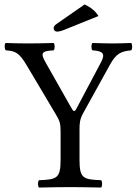

<svg xmlns="http://www.w3.org/2000/svg" viewBox="-20 -840 615 862"><path d="M360 -820 236 -734C223 -725 221 -720 221 -713C221 -705 227 -698 236 -698C245 -698 257 -701 278 -710L422 -768C409.3 -789.3 388.6 -806.7 360 -820ZM337 -122V-257.7C337 -287.5 338.1 -304.4 354.5 -334L474 -550C502 -600.7 524.3 -609.7 569 -614C575 -620 575 -641 569 -647C541 -646 509 -645 486 -645C463 -645 427 -646 395 -647C389 -641 389 -620 395 -614C439.3 -611 455.2 -601.4 433.8 -561L323 -352C315 -336.8 310.2 -338.1 301.2 -354L185.2 -558.8C161 -601.4 165 -611 221 -614C227 -620 227 -641 221 -647C185 -646 147 -645 107 -645C68 -645 35 -646 5 -647C-1 -641 0 -620 6 -614C48 -611 65.2 -605.1 99.7 -547L231 -326C248.5 -296.5 252 -286 252 -249V-122C252 -39 235 -34 155 -31C149 -25 149 -4 155 2C204 1 256.4 0 295 0C333.7 0 384 1 434 2C440 -4 440 -25 434 -31C354 -34 337 -39 337 -122Z"/></svg>

Font: Libertinus Math
Style: Regular
Weight: 400
Designer: Philipp H. Poll
Foundry: Khaled Hosny
Version: Version 6.2